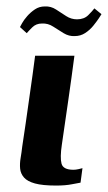

<svg xmlns="http://www.w3.org/2000/svg" viewBox="-20 -572 335 596"><path d="M211 -399Q202 -330 192 -261Q182 -192 172 -123Q166 -83 171 -64Q176 -45 208 -45Q215 -45 224 -47Q233 -49 236 -50L230 -5Q223 -4 203 0Q183 4 154 4Q112 4 88.5 -2.5Q65 -9 54.5 -21Q44 -33 42.5 -48.5Q41 -64 44 -81.5Q47 -99 49 -117Q54 -149 59.5 -187.5Q65 -226 70.5 -265Q76 -304 81 -339Q86 -374 89 -399Q119 -399 149.5 -399Q180 -399 211 -399ZM212 -460Q194 -459 177.5 -469Q161 -479 145 -489.5Q129 -500 110 -499Q92 -499 80 -487Q68 -475 63 -469L42 -488Q43 -490 48.5 -500Q54 -510 64.5 -522Q75 -534 88.5 -543Q102 -552 119 -552Q138 -553 154 -542.5Q170 -532 185.5 -522Q201 -512 219 -512Q241 -512 254 -525Q267 -538 273 -546L295 -528Q294 -526 287 -515.5Q280 -505 269.5 -492Q259 -479 244.5 -469.5Q230 -460 212 -460Z"/></svg>

Font: Genos Thin SemiBold
Style: Italic
Weight: 600
Italic angle: -8°
Version: Version 1.010